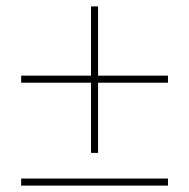

<svg xmlns="http://www.w3.org/2000/svg" viewBox="-20 -579 590 599"><path d="M504 -343V-321H286V-102H264V-321H46V-343H264V-559H286V-343ZM46 -22H504V0H46Z"/></svg>

Font: Ysabeau Infant Extralight
Style: Regular
Weight: 200
Designer: Christian Thalmann (Catharsis Fonts)
Version: Version 0.003